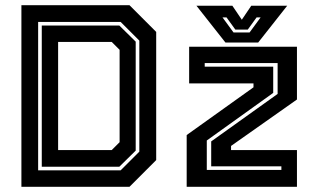

<svg xmlns="http://www.w3.org/2000/svg" viewBox="-20 -720 1220 740"><path d="M62.5 0V-700H479L582 -597V-103L479 0ZM204 -141.5H410.5L441 -172V-528L410.5 -558.5H204ZM127 -63.5H445L517 -135.5V-563.5L445 -635.5H127ZM141 -77.5V-621.5H440L503 -559.5V-139.5L440 -77.5ZM777 -65H1064.5V-79H794V-175L1050 -358V-477H769V-463H1033V-362L777 -178.5ZM699.5 0V-199.5L957 -383.5V-398.5H709V-540H1124.5V-336.5L870.5 -157.5V-141.5H1124.5V0ZM849 -556 737 -698H875.5L912 -644L948.5 -698H1087L975 -556ZM880 -595H942L984.5 -653H969L935 -606H887L853 -653H837.5Z"/></svg>

Font: Tourney Thin
Style: Bold
Weight: 700
Version: Version 1.015